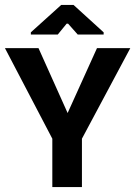

<svg xmlns="http://www.w3.org/2000/svg" viewBox="-45 -758 548 778"><path d="M167 -196 -25 -563H111L229 -300L348 -563H483L287 -196ZM167 0V-209H287V0ZM80 -618V-627L203 -738H253L375 -627V-618H270L231 -662H225L189 -618Z"/></svg>

Font: Darker Grotesque Light ExtraBold
Style: Regular
Weight: 800
Version: Version 1.000;gftools[0.9.28]